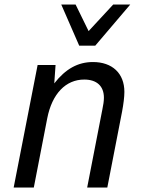

<svg xmlns="http://www.w3.org/2000/svg" viewBox="-20 -837 642 857"><path d="M333.5 -633.3H405.3L561.5 -816.9H485.4L375.5 -698.2L317.4 -816.9H253.4ZM41 0H130.9L190.9 -309.1C212.4 -418.5 273.4 -481.9 356 -481.9C412.6 -481.9 443.8 -452.1 443.8 -400.9C443.8 -386.7 441.4 -369.1 436.5 -346.2C436 -342.8 435.5 -340.8 435.1 -339.4L369.1 0H459L524.9 -338.9C531.2 -372.6 535.2 -404.3 535.2 -426.8C535.2 -510.3 480.5 -560.1 395 -560.1C328.1 -560.1 272.9 -529.8 222.2 -464.8L228 -546.9H147.9Z"/></svg>

Font: Hack
Style: Oblique
Weight: 400
Italic angle: -12°
Monospace: yes
Designer: Christopher Simpkins
Foundry: Christopher Simpkins
Version: Version 2.010